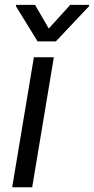

<svg xmlns="http://www.w3.org/2000/svg" viewBox="-20 -786 394 806"><path d="M31.2 0H115.1L206 -545.5H122.2ZM46.9 -759.9 137.8 -612.2H214.5L353.7 -759.9L354.4 -765.6H274.9L184.7 -666.2L127.1 -765.6H47.6Z"/></svg>

Font: Margiela Sans
Style: Italic
Weight: 400
Italic angle: -9.39999°
Designer: Stefan Endress, Andreas Faust
Version: Version 1.100;FEAKit 1.0